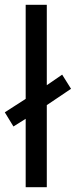

<svg xmlns="http://www.w3.org/2000/svg" viewBox="-29 -780 316 800"><path d="M78 0V-285L27 -253L-9 -312L78 -368V-760H166V-425L230 -469L267 -410L166 -342V0Z"/></svg>

Font: Noto Sans Historical
Style: Regular
Weight: 400
Designer: Monotype Design Team
Foundry: Monotype Imaging Inc.
Version: Version 2.013; ttfautohint (v1.8.4.7-5d5b)